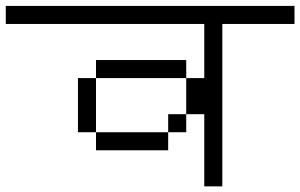

<svg xmlns="http://www.w3.org/2000/svg" viewBox="-20 -708 1040 665"><path d="M1000 -625H750V-62.5H687.5V-312.5H625V-437.5H687.5V-625H0V-687.5H1000ZM250 -437.5H312.5V-250H250ZM312.5 -250H562.5V-187.5H312.5ZM312.5 -500H625V-437.5H312.5ZM562.5 -312.5H625V-250H562.5Z"/></svg>

Font: ChillBitmapSE 16px
Style: Regular
Weight: 400
Designer: Designed by Warren2060
Foundry: ChillType
Version: Version 1.000